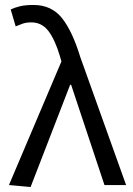

<svg xmlns="http://www.w3.org/2000/svg" viewBox="-20 -744 534 772"><path d="M103 8 16 0 227 -497 221 -518Q201 -585 174.5 -619.5Q148 -654 106 -654Q86 -654 71.5 -649Q57 -644 43 -638L23 -706Q40 -714 61 -719Q82 -724 115 -724Q187 -724 229 -671.5Q271 -619 303 -514L487 0H400L266 -403H262Z"/></svg>

Font: Source Sans Pro
Style: Regular
Weight: 400
Designer: Paul D. Hunt
Foundry: Adobe Systems Incorporated
Version: Version 2.021;PS 2.000;hotconv 1.0.86;makeotf.lib2.5.63406